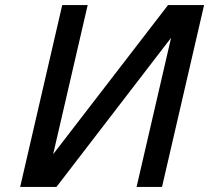

<svg xmlns="http://www.w3.org/2000/svg" viewBox="-20 -742 830 762"><path d="M227 -722H328L191 -130L647 -722H790L623 0H522L659 -592L204 0H60Z"/></svg>

Font: Perun
Style: Italic
Weight: 400
Italic angle: -12°
Foundry: Copyright (c) Stefan Peev, Context Ltd, 2016
Version: Version 1.027